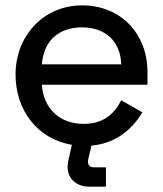

<svg xmlns="http://www.w3.org/2000/svg" viewBox="-20 -530 608 716"><path d="M530 -261C530 -405 430 -510 286 -510C144 -510 38 -398 38 -252C38 -118 121 -11 248 10L235 68C233 78 232 86 232 92C232 141 271 166 311 166H375V94H331C316 94 308 87 308 72C308 70 308 67 309 64L321 13C421 4 477 -56 511 -111L432 -156C406 -104 364 -68 292 -68C204 -68 142 -124 136 -214H530ZM136 -290C143 -379 200 -428 286 -428C372 -428 430 -376 432 -290Z"/></svg>

Font: Space Text Medium
Style: Regular
Weight: 500
Designer: Florian Karsten (Space Text), Colophon Foundry (Space Mono)
Foundry: Florian Karsten
Version: Version 1.003;PS 001.003;hotconv 1.0.88;makeotf.lib2.5.64775